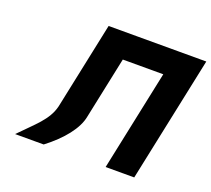

<svg xmlns="http://www.w3.org/2000/svg" viewBox="-119 -855 1109 1008"><g transform="rotate(20 435.0 -351.5)"><path d="M382.3 -215.9 455 -561.9H681.1L563.2 -0.9H723L870.4 -702.1H710.6H484.5H324.7L222.5 -215.9C202.8 -134.3 138 -85 57.4 -0.9H217.2C308.4 -70.6 369.5 -147.1 382.3 -215.9Z"/></g></svg>

Font: Hussar
Style: BdOblTwo
Weight: 700
Foundry: Cannot Into Space Fonts
Version: Version 2.00